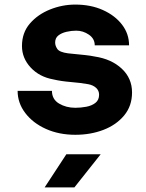

<svg xmlns="http://www.w3.org/2000/svg" viewBox="-20 -579 640 839"><path d="M309 10Q238 10 181 -15.5Q124 -41 90.5 -85Q57 -129 57 -182H207Q207 -145 238 -126.5Q269 -108 309 -108Q333 -108 357 -112.5Q381 -117 397 -129.5Q413 -142 413 -165Q413 -183 400 -195Q387 -207 366 -211Q333 -217 290 -220.5Q247 -224 213 -232Q152 -243 114 -284Q76 -325 76 -378Q76 -436 110.5 -476Q145 -516 198.5 -537.5Q252 -559 309 -559Q377 -559 430 -535Q483 -511 513.5 -471Q544 -431 544 -381H394Q394 -410 368.5 -427.5Q343 -445 313 -445Q292 -445 270.5 -440Q249 -435 235 -424Q221 -413 221 -393Q221 -379 230.5 -365Q240 -351 277 -346Q286 -345 306.5 -343Q327 -341 351 -338.5Q375 -336 394 -332Q467 -321 512 -279Q557 -237 557 -175Q557 -116 522.5 -74.5Q488 -33 432 -11.5Q376 10 309 10ZM175 240 270 95H420L305 240Z"/></svg>

Font: Tiny ExtraBold
Style: Regular
Weight: 800
Designer: Philipp Nurullin, Konstantin Bulenkov
Foundry: JetBrains
Version: Version 2.251; ttfautohint (v1.8.4.7-5d5b)